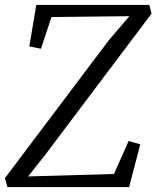

<svg xmlns="http://www.w3.org/2000/svg" viewBox="-25 -763 638 783"><path d="M5.5 0 -5 -36.5 417 -596.5 502.5 -697 185 -693.5 142 -564.5 94.5 -573.5 123 -743H584L593 -707.5L160.5 -133L89.5 -43.5L440 -53.5L499.5 -188L547 -174.5L501.5 0Z"/></svg>

Font: Merriweather Light
Style: Italic
Weight: 300
Italic angle: -7.8°
Designer: Eben Sorkin
Foundry: Eben Sorkin
Version: Version 2.101